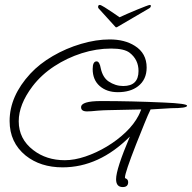

<svg xmlns="http://www.w3.org/2000/svg" viewBox="-20 -627 779 779"><path d="M588 -607Q592 -607 592 -603Q592 -597 585 -593L455 -517Q451 -515 449 -517L380 -593Q378 -595 378 -599Q378 -607 385 -607Q389 -607 404.5 -597.5Q420 -588 437.5 -576Q455 -564 465 -557Q478 -563 497.5 -571.5Q517 -580 536.5 -588Q556 -596 570.5 -601.5Q585 -607 588 -607ZM478 132Q451 132 451 100Q451 59 507 -73Q382 52 234 52Q144 52 84 4Q19 -49 19 -136Q19 -237 103 -328Q140 -368 194 -399.5Q248 -431 309 -449Q370 -467 425 -467Q486 -467 527 -441Q575 -411 575 -353Q575 -304 540 -277Q509 -253 458 -253Q413 -253 384.5 -278Q356 -303 356 -347Q356 -378 372 -378Q384 -378 389 -349Q397 -313 420 -297Q448 -278 480 -278Q542 -278 542 -339Q542 -385 506 -413Q484 -430 431 -430Q371 -430 311.5 -411Q252 -392 200 -358Q148 -324 112 -277Q56 -203 56 -135Q56 -63 115 -18Q168 23 243 23Q282 23 326.5 8Q371 -7 413.5 -32.5Q456 -58 490 -90.5Q524 -123 542 -158Q545 -163 553 -183L415 -180Q409 -180 399.5 -179.5Q390 -179 376 -178Q348 -175 333 -175Q309 -175 309 -192Q309 -217 390 -217Q512 -217 645 -211Q739 -207 739 -198Q739 -188 674 -188Q670 -188 649 -186.5Q628 -185 591 -183Q581 -163 566.5 -127Q552 -91 532 -41Q487 74 487 93Q487 95 488 96Q500 100 500 112Q500 132 478 132Z"/></svg>

Font: Petemoss
Style: Regular
Weight: 400
Designer: Robert E. Leuschke
Foundry: Robert E. Leuschke
Version: Version 1.010; ttfautohint (v1.8.3)